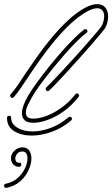

<svg xmlns="http://www.w3.org/2000/svg" viewBox="-59 -656 543 929"><path d="M0 -182Q-5 -182 -8.5 -188Q-12 -194 -8 -199Q12 -222 29 -247Q46 -272 62 -297Q89 -337 121.5 -383Q154 -429 191.5 -474Q229 -519 269 -556.5Q309 -594 350 -617Q385 -636 411 -636Q437 -636 450.5 -619.5Q464 -603 464 -577Q464 -565 461.5 -552.5Q459 -540 453 -526Q450 -519 430.5 -495.5Q411 -472 382 -438.5Q353 -405 320.5 -369Q288 -333 258 -300Q228 -267 206.5 -245Q185 -223 179 -218Q176 -215 173 -215Q162 -215 162 -227Q162 -230 166 -234Q172 -239 193 -261Q214 -283 244 -315Q274 -347 306 -382.5Q338 -418 366.5 -450.5Q395 -483 414 -506Q433 -529 435 -534Q445 -557 445 -578Q445 -595 436.5 -605.5Q428 -616 411 -616Q390 -616 360 -599Q321 -577 282 -540.5Q243 -504 206 -459.5Q169 -415 137 -370Q105 -325 79 -286Q62 -261 45 -235Q28 -209 8 -186Q5 -182 0 -182ZM103 -62Q72 -62 59.5 -75Q47 -88 47 -107Q47 -127 56.5 -150.5Q66 -174 76 -191Q91 -217 117 -253Q143 -289 174.5 -328.5Q206 -368 238.5 -405Q271 -442 300 -470.5Q329 -499 348 -513Q350 -515 354 -515Q364 -515 364 -505Q364 -500 360 -497Q341 -484 313 -456Q285 -428 253 -391.5Q221 -355 189.5 -316Q158 -277 132.5 -242Q107 -207 93 -181Q86 -168 76 -148Q66 -128 66 -111Q66 -98 74 -90Q82 -82 103 -82Q130 -82 165.5 -95Q201 -108 238 -134.5Q275 -161 306 -200Q309 -204 313 -204Q319 -204 322.5 -198.5Q326 -193 321 -187Q289 -146 250 -118Q211 -90 172.5 -76Q134 -62 103 -62ZM94 0Q44 0 9.5 -21.5Q-25 -43 -25 -85Q-25 -96 -15 -96Q-5 -96 -5 -85Q-5 -57 24.5 -38.5Q54 -20 100 -20Q138 -20 183.5 -36Q229 -52 273 -89Q275 -91 279 -91Q289 -91 289 -81Q289 -76 285 -73Q242 -36 191 -18Q140 0 94 0ZM-30 253Q-39 253 -39 243Q-39 234 -31 233Q4 226 27 205Q50 184 62 158Q74 132 74 111Q74 96 68 86.5Q62 77 49 77Q32 77 23.5 88.5Q15 100 15 111Q15 120 19.5 126Q24 132 33 131H34Q44 131 44 141Q44 151 31 151Q15 151 4.5 138.5Q-6 126 -6 110Q-6 89 11 73Q28 57 49 57Q72 57 82.5 72.5Q93 88 93 111Q93 137 79 167.5Q65 198 38.5 221.5Q12 245 -28 253Z"/></svg>

Font: Neonderthaw
Style: Regular
Weight: 400
Designer: Robert E. Leuschke
Foundry: Robert E. Leuschke
Version: Version 1.010; ttfautohint (v1.8.3)